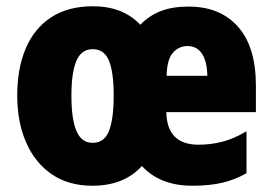

<svg xmlns="http://www.w3.org/2000/svg" viewBox="-20 -583 870 613"><path d="M582 -562Q683 -562 740 -497.5Q797 -433 797 -310V-225H511Q513 -121 614 -121Q653 -121 690 -130.5Q727 -140 767 -164V-30Q730 -9 689.5 0.5Q649 10 594 10Q491 10 433 -53Q376 10 275 10Q199 10 145.5 -26.5Q92 -63 63.5 -128Q35 -193 35 -278Q35 -364 62 -428Q89 -492 143 -527.5Q197 -563 277 -563Q372 -563 428 -504Q456 -533 493 -547.5Q530 -562 582 -562ZM579 -436Q551 -436 532 -414.5Q513 -393 512 -341H642Q641 -388 624.5 -412Q608 -436 579 -436ZM276 -426Q240 -426 224 -389Q208 -352 208 -277Q208 -203 224 -165Q240 -127 276 -127Q313 -127 328 -165Q343 -203 343 -278Q343 -352 328 -389Q313 -426 276 -426Z"/></svg>

Font: Noto Sans Lao Condensed Black
Style: Regular
Weight: 900
Width: 3
Designer: Monotype Design Team
Foundry: Monotype Imaging Inc.
Version: Version 2.003; ttfautohint (v1.8.4.7-5d5b)